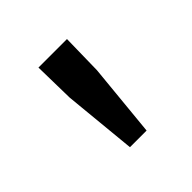

<svg xmlns="http://www.w3.org/2000/svg" viewBox="-89 -855 457 457"><g transform="rotate(-45 139.0 -627.0)"><path d="M110 -483H166L184 -668L186 -771H90L92 -668Z"/></g></svg>

Font: Noto Sans CJK TC Regular
Style: Regular
Weight: 400
Designer: Ryoko NISHIZUKA (kana & ideographs); Paul D. Hunt (Latin, Greek & Cyrillic); Wenlong ZHANG (bopomofo); Sandoll Communica
Foundry: Adobe Systems Incorporated
Version: Version 1.001;PS 1.001;hotconv 1.0.78;makeotf.lib2.5.61930